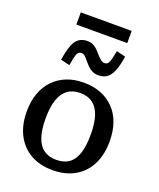

<svg xmlns="http://www.w3.org/2000/svg" viewBox="-170 -1041 955 1156"><g transform="rotate(20 308.0 -463.5)"><path d="M573 -268Q573 -182 541 -119Q509 -56 449 -22Q389 12 308 12Q226 12 166.5 -22Q107 -56 74.5 -119Q42 -182 42 -268Q42 -333 60.5 -384.5Q79 -436 114 -472.5Q149 -509 197.5 -528.5Q246 -548 308 -548Q369 -548 418 -528.5Q467 -509 502 -472.5Q537 -436 555 -384.5Q573 -333 573 -268ZM163 -268Q163 -195 179 -147.5Q195 -100 227 -77Q259 -54 308 -54Q357 -54 389 -77Q421 -100 436.5 -147.5Q452 -195 452 -268Q452 -339 436.5 -386.5Q421 -434 389 -458Q357 -482 308 -482Q259 -482 227 -458Q195 -434 179 -386.5Q163 -339 163 -268ZM372 -619Q349 -619 331.5 -628Q314 -637 300.5 -651Q287 -665 276 -678.5Q265 -692 255 -701.5Q245 -711 233 -711Q211 -711 203 -687.5Q195 -664 188 -617L130 -631Q139 -689 152 -724Q165 -759 187 -775Q209 -791 242 -791Q264 -791 280.5 -782Q297 -773 310 -759.5Q323 -746 334.5 -732.5Q346 -719 357.5 -710Q369 -701 382 -701Q397 -701 404.5 -711.5Q412 -722 417 -742.5Q422 -763 428 -794L486 -780Q477 -721 462.5 -685.5Q448 -650 426 -634.5Q404 -619 372 -619ZM144 -939H470V-861H144Z"/></g></svg>

Font: Roboto Serif SemiCondensed Medium
Style: Regular
Weight: 500
Width: 4
Designer: Greg Gazdowicz
Foundry: Commercial Type
Version: Version 1.007